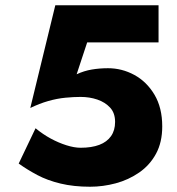

<svg xmlns="http://www.w3.org/2000/svg" viewBox="-20 -708 672 729"><path d="M596 -228Q596 -299 566.5 -348.5Q537 -398 490 -423.5Q443 -449 390 -449Q358 -449 328.5 -444Q299 -439 271 -426L311 -547H582V-688H190L95 -298Q130 -315 163.5 -324.5Q197 -334 228.5 -337Q260 -340 286 -340Q320 -340 349.5 -330Q379 -320 398 -299.5Q417 -279 417 -245Q417 -213 401.5 -191Q386 -169 357 -158Q328 -147 286 -147Q262 -147 232 -156.5Q202 -166 172.5 -182Q143 -198 115 -221L51 -87Q83 -64 121.5 -43.5Q160 -23 210 -11Q260 1 322 1Q371 1 419.5 -12Q468 -25 508.5 -53Q549 -81 572.5 -124.5Q596 -168 596 -228Z"/></svg>

Font: SpinnyJost
Style: Bold
Weight: 700
Version: Version 3.710